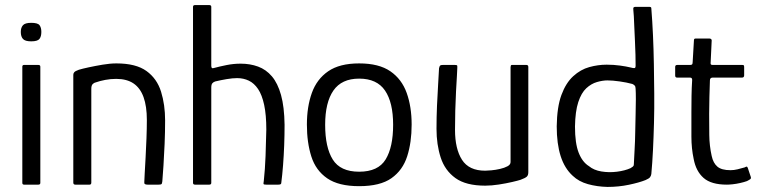

<svg xmlns="http://www.w3.org/2000/svg" viewBox="-20 -728 2991 757"><path d="M143 -602Q143 -584 135.5 -574.5Q128 -565 103 -565Q79 -565 70.5 -574.5Q62 -584 62 -602Q62 -619 70.5 -628.5Q79 -638 103 -638Q129 -638 136 -628.5Q143 -619 143 -602ZM139 -7Q139 0 131 0H75Q68 0 68 -7V-465Q68 -472 75 -472H131Q139 -472 139 -465Z M277 0Q269 0 269 -8Q269 -114 269 -220Q269 -326 269 -433Q269 -439 273 -443.5Q277 -448 291 -453Q304 -457 329.5 -462.5Q355 -468 384.5 -473Q414 -478 439 -478Q516 -478 557.5 -448Q599 -418 615 -366.5Q631 -315 631 -253Q631 -207 629 -160.5Q627 -114 624.5 -75Q622 -36 620 -13Q619 -4 616.5 -2Q614 0 605 0H562Q554 0 551 -2.5Q548 -5 549 -12Q549 -18 550.5 -44Q552 -70 554 -106.5Q556 -143 557.5 -182.5Q559 -222 559 -255Q559 -309 546 -345Q533 -381 506.5 -399Q480 -417 438 -417Q416 -417 395 -413Q374 -409 357 -403Q351 -402 345.5 -396.5Q340 -391 340 -378Q340 -322 340 -260Q340 -198 340 -134.5Q340 -71 340 -8Q340 0 333 0Z M741 -7Q741 -181 741 -354Q741 -527 741 -701Q741 -708 749 -708Q763 -708 777.5 -708Q792 -708 805 -708Q813 -708 813 -701Q813 -643 813 -584.5Q813 -526 813 -469Q813 -462 815.5 -460Q818 -458 824 -460Q846 -466 873.5 -471.5Q901 -477 929 -477Q966 -477 997.5 -465.5Q1029 -454 1052 -427Q1075 -400 1088 -353.5Q1101 -307 1102 -236Q1102 -197 1100.5 -156Q1099 -115 1096 -76.5Q1093 -38 1089 -7Q1089 -3 1086 -1.5Q1083 0 1077 0Q1065 0 1053.5 0Q1042 0 1030 0Q1021 0 1019.5 -2Q1018 -4 1020 -14Q1025 -60 1027 -113Q1029 -166 1030 -217Q1030 -275 1021.5 -314.5Q1013 -354 997.5 -377Q982 -400 961 -410Q940 -420 915 -420Q897 -420 873.5 -416Q850 -412 829 -407Q822 -405 817.5 -400Q813 -395 813 -383V-7Q813 0 805 0H749Q741 0 741 -7Z M1396 6Q1315 6 1270 -25Q1225 -56 1207.5 -111Q1190 -166 1190 -237Q1190 -307 1209.5 -361.5Q1229 -416 1274 -447Q1319 -478 1396 -478Q1474 -478 1519 -447Q1564 -416 1583.5 -361.5Q1603 -307 1603 -237Q1603 -167 1585.5 -112Q1568 -57 1523.5 -25.5Q1479 6 1396 6ZM1396 -51Q1471 -51 1500.5 -99.5Q1530 -148 1530 -236Q1530 -324 1498 -371Q1466 -418 1396 -418Q1327 -418 1294.5 -371Q1262 -324 1262 -236Q1262 -147 1292 -99Q1322 -51 1396 -51Z M1893 4Q1817 4 1775.5 -26Q1734 -56 1717.5 -107Q1701 -158 1701 -220Q1701 -266 1703 -312Q1705 -358 1707.5 -397Q1710 -436 1711 -459Q1713 -468 1716 -470Q1719 -472 1727 -472H1770Q1778 -472 1781 -471Q1784 -470 1783 -460Q1783 -454 1781.5 -429Q1780 -404 1778 -368Q1776 -332 1775 -292Q1774 -252 1774 -216Q1774 -141 1801.5 -98Q1829 -55 1893 -55Q1901 -55 1917.5 -56.5Q1934 -58 1951.5 -62Q1969 -66 1981 -72.5Q1993 -79 1993 -89V-463Q1993 -466 1994 -469Q1995 -472 1998 -472H2055Q2058 -472 2060.5 -470.5Q2063 -469 2063 -464V-49Q2063 -37 2057 -31.5Q2051 -26 2032 -19Q2023 -16 1999.5 -10.5Q1976 -5 1947 -0.5Q1918 4 1893 4Z M2175 -230Q2176 -306 2193.5 -353.5Q2211 -401 2240 -427.5Q2269 -454 2303.5 -463.5Q2338 -473 2372 -473Q2399 -473 2424.5 -469.5Q2450 -466 2466 -462Q2477 -459 2481.5 -459.5Q2486 -460 2486 -469Q2486 -486 2485.5 -511.5Q2485 -537 2483.5 -565Q2482 -593 2481 -619Q2480 -645 2479 -664Q2478 -683 2477 -689Q2476 -697 2478.5 -699Q2481 -701 2485 -701H2539Q2543 -701 2545.5 -700Q2548 -699 2548 -695Q2552 -645 2554.5 -589.5Q2557 -534 2558 -475.5Q2559 -417 2559.5 -358.5Q2560 -300 2558.5 -243.5Q2557 -187 2554.5 -136Q2552 -85 2548 -42Q2547 -35 2543 -29.5Q2539 -24 2525 -18Q2500 -8 2459.5 0.5Q2419 9 2375 9Q2334 8 2298 -2Q2262 -12 2238 -35Q2206 -64 2190.5 -112.5Q2175 -161 2175 -230ZM2247 -229Q2247 -163 2261.5 -126Q2276 -89 2302 -73Q2321 -57 2351 -52Q2381 -47 2412.5 -51Q2444 -55 2466 -65Q2471 -68 2475 -71Q2479 -74 2479 -79Q2480 -104 2482 -137.5Q2484 -171 2484.5 -207Q2485 -243 2486 -276.5Q2487 -310 2487 -337Q2487 -364 2486 -378Q2486 -387 2482 -391Q2478 -395 2473 -397Q2451 -403 2423 -407Q2395 -411 2375 -411Q2356 -411 2333.5 -404.5Q2311 -398 2291.5 -380Q2272 -362 2260 -325.5Q2248 -289 2247 -229Z M2846 0Q2784 0 2754 -26.5Q2724 -53 2715 -101Q2706 -143 2706 -189.5Q2706 -236 2706 -285Q2706 -319 2706.5 -350Q2707 -381 2709 -413Q2709 -422 2701 -422H2650Q2646 -422 2644 -424Q2642 -426 2642 -430V-464Q2642 -468 2644 -470Q2646 -472 2651 -472H2702Q2707 -472 2709 -474.5Q2711 -477 2711 -484L2716 -569Q2716 -576 2722 -576H2778Q2781 -576 2783.5 -574Q2786 -572 2786 -569L2782 -484Q2781 -477 2782.5 -474.5Q2784 -472 2789 -472H2906Q2911 -472 2912.5 -470.5Q2914 -469 2914 -463V-431Q2914 -427 2912 -424.5Q2910 -422 2905 -422H2789Q2785 -422 2782 -419.5Q2779 -417 2779 -411Q2778 -379 2777 -346Q2776 -313 2776 -279Q2776 -238 2776.5 -195.5Q2777 -153 2786 -113Q2792 -85 2808.5 -71Q2825 -57 2860 -57Q2874 -57 2888 -60.5Q2902 -64 2916 -68Q2923 -72 2925 -71Q2927 -70 2929 -64L2940 -31Q2942 -25 2938.5 -22Q2935 -19 2925 -14Q2914 -10 2898.5 -6.5Q2883 -3 2869 -1.5Q2855 0 2846 0Z"/></svg>

Font: Glory Thin
Style: Regular
Weight: 400
Version: Version 1.011